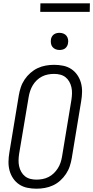

<svg xmlns="http://www.w3.org/2000/svg" viewBox="-20 -1136 565 1164"><path d="M201 8Q173 8 146 2.5Q119 -3 97 -17.5Q75 -32 60 -54Q45 -76 38 -102Q31 -128 31.5 -156Q32 -184 37 -213L94 -558Q98 -582 106 -606.5Q114 -631 129 -653.5Q144 -676 164.5 -694Q185 -712 208.5 -723Q232 -734 257.5 -738.5Q283 -743 308 -743Q336 -743 363 -737.5Q390 -732 412 -717.5Q434 -703 449 -681Q464 -659 471 -633Q478 -607 477.5 -579Q477 -551 472 -522L415 -177Q411 -153 403 -128.5Q395 -104 380 -81.5Q365 -59 345 -41Q325 -23 301 -12Q277 -1 251.5 3.5Q226 8 201 8ZM201 -47Q219 -47 238 -50.5Q257 -54 274.5 -63Q292 -72 306 -85.5Q320 -99 330.5 -115.5Q341 -132 347 -150Q353 -168 356 -186L413 -531Q416 -551 416.5 -570Q417 -589 413 -607Q409 -625 400 -641Q391 -657 377 -668Q363 -679 345 -683.5Q327 -688 308 -688Q290 -688 271 -684.5Q252 -681 234.5 -672Q217 -663 203 -649.5Q189 -636 179 -619.5Q169 -603 163 -585Q157 -567 154 -549L96 -204Q93 -184 92.5 -165Q92 -146 96 -128Q100 -110 109 -94Q118 -78 132 -67Q146 -56 164 -51.5Q182 -47 201 -47ZM341 -833Q328 -833 317 -837.5Q306 -842 298.5 -851Q291 -860 289 -872.5Q287 -885 289 -898Q290 -906 295 -914.5Q300 -923 307.5 -928Q315 -933 323.5 -935Q332 -937 340 -937Q353 -937 364.5 -932.5Q376 -928 383 -919Q390 -910 392.5 -897.5Q395 -885 392 -872Q391 -864 386 -855.5Q381 -847 374 -842Q367 -837 358 -835Q349 -833 341 -833ZM224 -1064 225 -1116H525L524 -1064Z"/></svg>

Font: Iosevka Term Curly Lt Obl
Style: Regular
Weight: 300
Italic angle: -9°
Designer: Belleve Invis
Foundry: Belleve Invis
Version: Version 32.3.0